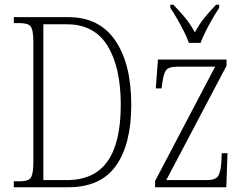

<svg xmlns="http://www.w3.org/2000/svg" viewBox="-20 -786 1034 806"><path d="M38 0V-25H59Q83 -25 96.5 -30Q110 -35 115 -53.5Q120 -72 120 -110V-607Q120 -644 115 -661.5Q110 -679 96.5 -684Q83 -689 59 -689H38V-714H267Q397 -714 464 -616Q531 -518 531 -346Q531 -181 467 -90.5Q403 0 267 0ZM260 -30Q376 -30 431.5 -109Q487 -188 487 -346Q487 -503 431.5 -593.5Q376 -684 261 -684H162V-30ZM631 0V-26L883 -506H725Q687 -506 676.5 -490.5Q666 -475 661 -435L658 -415H634L643 -536H931V-510L678 -30H847Q884 -30 895 -46Q906 -62 909 -103L911 -143H935L930 0ZM773 -606Q765 -629 751.5 -655.5Q738 -682 723 -708Q708 -734 695 -753V-766H708Q737 -736 758 -710.5Q779 -685 798 -650Q817 -685 837.5 -710.5Q858 -736 887 -766H900V-753Q881 -725 858 -682.5Q835 -640 822 -606Z"/></svg>

Font: Noto Serif Condensed ExtraLight
Style: Regular
Weight: 200
Width: 3
Designer: Monotype Design Team
Foundry: Monotype Imaging Inc.
Version: Version 2.013; ttfautohint (v1.8.4.7-5d5b)